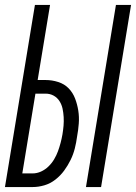

<svg xmlns="http://www.w3.org/2000/svg" viewBox="-20 -755 549 775"><path d="M327 0 448 -735H509L388 0ZM0 0 121 -735H182L132 -432H164Q190 -432 215 -424Q240 -416 257 -398.5Q274 -381 283 -357.5Q292 -334 296 -308.5Q300 -283 298 -256.5Q296 -230 291 -203Q288 -180 282 -156Q276 -132 265 -109.5Q254 -87 239 -66.5Q224 -46 203.5 -30Q183 -14 159 -7Q135 0 112 0ZM70 -55H111Q129 -55 145.5 -62.5Q162 -70 175.5 -83Q189 -96 198.5 -112Q208 -128 214 -144.5Q220 -161 224.5 -178Q229 -195 232 -212Q235 -230 236.5 -247.5Q238 -265 237 -282.5Q236 -300 232.5 -316.5Q229 -333 220 -347Q211 -361 196.5 -369Q182 -377 164 -377H123Z"/></svg>

Font: Iosevka SS18 Light
Style: Italic
Weight: 300
Italic angle: -9°
Monospace: yes
Designer: Belleve Invis
Foundry: Belleve Invis
Version: Version 25.1.1; ttfautohint (v1.8.4)